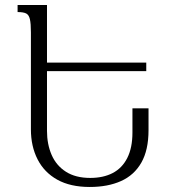

<svg xmlns="http://www.w3.org/2000/svg" viewBox="-20 -734 676 764"><path d="M337 10Q260 10 208 -19Q156 -48 129.5 -100Q103 -152 103 -219V-605Q103 -640 99 -657.5Q95 -675 84 -680.5Q73 -686 50 -686V-714H167V-213Q167 -160 185.5 -117.5Q204 -75 242.5 -50.5Q281 -26 339 -26Q391 -26 428.5 -45.5Q466 -65 486.5 -105.5Q507 -146 507 -207V-303H571V-216Q571 -137 542.5 -87Q514 -37 461.5 -13.5Q409 10 337 10ZM157 -451V-485H562V-451Z"/></svg>

Font: Noto Serif Armenian Light
Style: Regular
Weight: 300
Version: Version 2.007